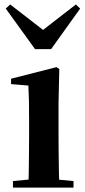

<svg xmlns="http://www.w3.org/2000/svg" viewBox="-20 -857 389 877"><path d="M39.2 0V-29.9L145.8 -40.2H207.8L315.8 -29.9V0ZM109.6 0Q110.6 -25.5 111.3 -67.4Q111.9 -109.4 112.4 -154.8Q112.9 -200.3 112.9 -234.8V-308Q112.9 -358.3 112.3 -394.3Q111.6 -430.4 109.6 -466.2L30.5 -472.9V-497.4L238.1 -550.4L250.8 -541.7L247.4 -387.9V-234.8Q247.4 -200.3 247.9 -154.8Q248.4 -109.4 249.2 -67.4Q250.1 -25.5 251.1 0ZM26.4 -836.7 213.7 -691.7H139.7L326.8 -836.7L346.1 -817.8L213.5 -632.7H140L6.3 -817.8Z"/></svg>

Font: Noto Serif KR ExtraLight
Style: Regular
Weight: 200
Designer: Ryoko NISHIZUKA 西塚涼子 (kana & ideographs); Frank Grießhammer (Latin, Greek & Cyrillic); Wenlong ZHANG 张文龙 (bopomofo); San
Foundry: Adobe
Version: Version 2.002-H1;hotconv 1.1.0;makeotfexe 2.6.0